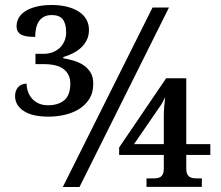

<svg xmlns="http://www.w3.org/2000/svg" viewBox="-20 -744 880 764"><path d="M721.2 -127.4V-72.3Q721.2 -59.6 724.6 -52Q728 -44.4 733.9 -40.5Q739.7 -36.6 747.3 -35.4Q754.9 -34.2 763.2 -34.2H783.2V-0.5H563V-34.2H590.8Q599.1 -34.2 606.4 -35.4Q613.8 -36.6 619.4 -40.5Q625 -44.4 628.4 -52Q631.8 -59.6 631.8 -72.3V-127.4H454.1V-157.2L641.1 -432.6H721.2V-170.4H816.9V-127.4ZM631.8 -283.2Q631.8 -298.8 633.3 -318.8Q634.8 -338.9 637.2 -357.4Q633.3 -349.1 628.9 -340.8Q624.5 -332.5 622.1 -328.6L513.2 -170.4H631.8ZM173.8 -279.8Q108.4 -279.8 74.2 -302.5Q40 -325.2 40 -361.8Q40 -383.8 52.5 -397.5Q64.9 -411.1 85.9 -411.1Q85.9 -395.5 91.1 -380.1Q96.2 -364.7 106.7 -352.5Q117.2 -340.3 133.1 -332.8Q148.9 -325.2 170.9 -325.2Q212.4 -325.2 236.1 -345.5Q259.8 -365.7 259.8 -412.1Q259.8 -447.3 234.4 -468Q209 -488.8 153.8 -488.8H121.1V-529.8H153.8Q172.9 -529.8 189 -535.9Q205.1 -542 217.3 -553.2Q229.5 -564.5 236.3 -580.3Q243.2 -596.2 243.2 -616.2Q243.2 -649.4 230 -666.7Q216.8 -684.1 186 -684.1Q167 -684.1 154.3 -677Q141.6 -669.9 134 -658Q126.5 -646 123.3 -630.1Q120.1 -614.3 120.1 -597.2Q103 -597.2 89.1 -598.9Q75.2 -600.6 65.7 -605.5Q56.2 -610.4 51 -618.7Q45.9 -627 45.9 -640.1Q45.9 -658.2 54.9 -673.6Q64 -689 81.8 -700.2Q99.6 -711.4 125.7 -717.8Q151.9 -724.1 186 -724.1Q219.2 -724.1 246.6 -717.3Q273.9 -710.4 293.5 -697.8Q313 -685.1 323.5 -666.7Q334 -648.4 334 -625Q334 -603 325.7 -585.7Q317.4 -568.4 303.5 -555.2Q289.6 -542 271 -532.5Q252.4 -522.9 231.9 -517.1V-512.2Q252 -508.8 272.9 -502.7Q293.9 -496.6 311.3 -485.4Q328.6 -474.1 339.8 -456.3Q351.1 -438.5 351.1 -411.1Q351.1 -374.5 334.7 -349.4Q318.4 -324.2 292.5 -308.8Q266.6 -293.5 235.4 -286.6Q204.1 -279.8 173.8 -279.8ZM296.4 0H230L586.9 -713.9H652.3Z"/></svg>

Font: Gandom FD
Style: FD
Weight: 400
Foundry: DejaVu fonts team - Redesigned by Saber Rastikerdar - Based on Samim Font
Version: Version 0.6